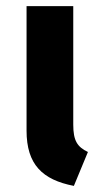

<svg xmlns="http://www.w3.org/2000/svg" viewBox="-20 -592 341 629"><path d="M220 -572H67V-164C67 -53 119 -3 222 17L268 -94C233 -111 220 -131 220 -184Z"/></svg>

Font: Glow Sans TC Normal
Style: Bold
Weight: 700
Designer: Ryoko NISHIZUKA (kana, bopomofo & ideographs); Paul D. Hunt (Latin, Greek & Cyrillic); Sandoll Communications, Soo-young
Version: Version 0.93